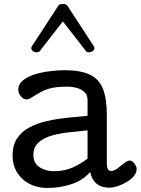

<svg xmlns="http://www.w3.org/2000/svg" viewBox="-20 -934 709 968"><path d="M218.3 13.7Q168.5 13.7 128.9 -6.8Q89.4 -27.3 66.4 -64.2Q43.5 -101.1 43.5 -149.9Q43.5 -202.6 66.7 -237.1Q89.8 -271.5 129.2 -292.2Q168.5 -313 217.8 -324Q267.1 -335 319.8 -340.3Q372.6 -345.7 421.4 -350.1V-429.2Q421.4 -455.1 406 -469.7Q390.6 -484.4 367.2 -490.7Q343.8 -497.1 318.4 -497.1Q272.5 -497.1 242.7 -490.7Q212.9 -484.4 188.2 -471.2Q163.6 -458 132.3 -438Q123 -432.6 115.2 -432.6Q98.6 -432.6 85.4 -448.2Q72.3 -463.9 72.3 -481Q72.3 -510.3 96.4 -529.5Q120.6 -548.8 157.7 -559.8Q194.8 -570.8 234.4 -575.4Q273.9 -580.1 304.2 -580.1Q387.2 -580.1 433.8 -557.4Q480.5 -534.7 499.5 -484.9Q518.6 -435.1 518.6 -353V-106.9Q518.6 -91.8 523.7 -81.8Q528.8 -71.8 540 -71.8Q554.7 -71.8 572.3 -85Q589.8 -98.1 606.2 -111.3Q622.6 -124.5 634.3 -124.5Q645.5 -124.5 657.2 -110.1Q668.9 -95.7 668.9 -82Q668.9 -62.5 654.3 -45.4Q639.6 -28.3 617.4 -15.4Q595.2 -2.4 572 4.9Q548.8 12.2 532.2 12.2Q451.7 12.2 434.6 -66.9Q398.9 -25.4 341.3 -5.9Q283.7 13.7 218.3 13.7ZM252.4 -70.8Q303.7 -70.8 345.7 -89.4Q387.7 -107.9 421.4 -134.8V-276.9Q382.8 -272.5 335.7 -267.8Q288.6 -263.2 246.1 -252Q203.6 -240.7 176 -217.3Q148.4 -193.8 148.4 -152.8Q148.4 -111.3 179.2 -91.1Q210 -70.8 252.4 -70.8ZM164.1 -670.4Q154.3 -670.4 146 -676.5Q137.7 -682.6 137.7 -691.4Q137.7 -698.2 142.6 -703.6L274.4 -905.8Q280.3 -914.1 296.9 -914.1Q313.5 -914.1 319.3 -905.8L451.2 -703.6Q456.1 -698.2 456.1 -691.4Q456.1 -682.6 447.8 -676.5Q439.5 -670.4 429.7 -670.4Q425.3 -670.4 420.7 -671.6Q416 -672.9 413.1 -676.8L296.9 -826.2L180.7 -676.8Q177.7 -672.9 173.1 -671.6Q168.5 -670.4 164.1 -670.4Z"/></svg>

Font: Cutive
Style: Regular
Weight: 400
Version: Version 1.100; ttfautohint (v1.8.4.7-5d5b)